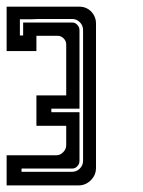

<svg xmlns="http://www.w3.org/2000/svg" viewBox="-20 -856 430 579"><path d="M269.5 -785.2Q269.5 -785.2 269.5 -772.5Q269.5 -759.8 269.5 -747.1Q269.5 -747.1 269.5 -717.8Q269.5 -689.5 269.5 -652.3Q269.5 -632.8 269.5 -612.3Q269.5 -592.8 269.5 -576.2Q269.5 -574.2 269.5 -571.3Q269.5 -569.3 269.5 -567.4Q269.5 -567.4 269.5 -551.8Q269.5 -537.1 269.5 -522.5Q269.5 -522.5 269.5 -506.8Q269.5 -492.2 269.5 -476.6Q269.5 -476.6 269.5 -447.3Q269.5 -418 269.5 -387.7Q269.5 -387.7 269.5 -382.8Q269.5 -378.9 269.5 -349.6Q269.5 -328.1 253.9 -312.5Q238.3 -296.9 216.8 -296.9Q216.8 -296.9 211.9 -296.9Q209 -296.9 205.1 -296.9Q192.4 -296.9 179.7 -296.9Q179.7 -296.9 151.4 -296.9Q122.1 -296.9 85 -296.9Q65.4 -296.9 45.9 -296.9Q26.4 -296.9 9.8 -296.9Q6.8 -296.9 4.9 -296.9Q2 -296.9 0 -296.9Q0 -296.9 0 -310.5Q0 -317.4 0 -327.1Q0 -357.4 0 -387.7Q0 -387.7 6.8 -387.7Q12.7 -387.7 50.8 -387.7Q67.4 -387.7 90.8 -387.7Q115.2 -387.7 149.4 -387.7Q162.1 -387.7 170.9 -397.5Q179.7 -406.2 179.7 -418.9Q179.7 -418.9 179.7 -438.5Q179.7 -458 179.7 -476.6Q179.7 -476.6 150.4 -476.6Q120.1 -476.6 89.8 -476.6Q89.8 -476.6 89.8 -507.8Q89.8 -538.1 89.8 -568.4Q89.8 -568.4 120.1 -568.4Q150.4 -568.4 179.7 -568.4Q179.7 -568.4 179.7 -574.2Q179.7 -581.1 179.7 -621.1Q179.7 -637.7 179.7 -663.1Q179.7 -687.5 179.7 -721.7Q179.7 -732.4 171.9 -740.2Q164.1 -748 154.3 -748Q154.3 -748 132.8 -748Q111.3 -748 89.8 -748Q89.8 -748 89.8 -732.4Q89.8 -717.8 89.8 -702.1Q89.8 -702.1 59.6 -702.1Q30.3 -702.1 0 -702.1Q0 -702.1 0 -717.8Q0 -732.4 0 -748Q0 -748 0 -754.9Q0 -761.7 0 -777.3Q0 -806.6 0 -835.9Q0 -835.9 30.3 -835.9Q59.6 -835.9 89.8 -835.9Q89.8 -835.9 120.1 -835.9Q150.4 -835.9 179.7 -835.9Q179.7 -835.9 193.4 -835.9Q206.1 -835.9 218.8 -835.9Q240.2 -835.9 254.9 -821.3Q269.5 -805.7 269.5 -785.2ZM230.5 -765.6Q230.5 -779.3 220.7 -789.1Q210.9 -798.8 197.3 -798.8Q197.3 -798.8 191.4 -798.8Q185.5 -798.8 179.7 -798.8Q179.7 -798.8 179.7 -796.9Q179.7 -795.9 179.7 -793.9Q179.7 -793.9 179.7 -795.9Q179.7 -796.9 179.7 -798.8Q179.7 -798.8 157.2 -798.8Q134.8 -798.8 106.4 -798.8Q90.8 -798.8 75.2 -797.9Q59.6 -797.9 46.9 -797.9Q45.9 -797.9 43.9 -797.9Q42 -797.9 40 -797.9Q40 -797.9 40 -796.9Q40 -795.9 40 -794.9Q40 -791 40 -788.1Q40 -788.1 40 -775.4Q40 -761.7 40 -749Q40 -749 43 -749Q46.9 -749 49.8 -749Q49.8 -749 49.8 -761.7Q49.8 -775.4 49.8 -788.1Q49.8 -788.1 93.8 -788.1Q136.7 -788.1 179.7 -788.1Q179.7 -788.1 181.6 -788.1Q184.6 -788.1 197.3 -788.1Q207 -788.1 212.9 -781.2Q219.7 -774.4 219.7 -764.6Q219.7 -764.6 219.7 -759.8Q219.7 -753.9 219.7 -749Q219.7 -749 219.7 -712.9Q219.7 -677.7 219.7 -632.8Q219.7 -608.4 219.7 -584Q219.7 -559.6 219.7 -540Q219.7 -536.1 219.7 -533.2Q219.7 -530.3 219.7 -528.3Q219.7 -528.3 191.4 -528.3Q163.1 -528.3 134.8 -528.3Q134.8 -528.3 134.8 -524.4Q134.8 -521.5 134.8 -517.6Q134.8 -517.6 163.1 -517.6Q191.4 -517.6 219.7 -517.6Q219.7 -517.6 219.7 -474.6Q219.7 -431.6 219.7 -388.7Q219.7 -388.7 219.7 -386.7Q219.7 -384.8 219.7 -371.1Q219.7 -361.3 212.9 -354.5Q207 -347.7 197.3 -347.7Q197.3 -347.7 191.4 -347.7Q185.5 -347.7 179.7 -347.7Q179.7 -347.7 134.8 -347.7Q89.8 -347.7 44.9 -347.7Q44.9 -347.7 44.9 -344.7Q44.9 -341.8 44.9 -337.9Q44.9 -337.9 65.4 -337.9Q75.2 -337.9 89.8 -337.9Q134.8 -337.9 179.7 -337.9Q179.7 -337.9 181.6 -337.9Q184.6 -337.9 197.3 -337.9Q210.9 -337.9 220.7 -347.7Q230.5 -357.4 230.5 -371.1Q230.5 -371.1 230.5 -377Q230.5 -382.8 230.5 -388.7Q230.5 -388.7 230.5 -447.3Q230.5 -504.9 230.5 -579.1Q230.5 -619.1 230.5 -658.2Q230.5 -697.3 230.5 -730.5Q230.5 -735.4 230.5 -740.2Q230.5 -744.1 230.5 -749Q230.5 -749 230.5 -751Q230.5 -752.9 230.5 -765.6Z"/></svg>

Font: Reach
Style: Inline
Weight: 400
Designer: Billy Harris
Version: Version 1.0